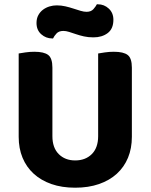

<svg xmlns="http://www.w3.org/2000/svg" viewBox="-20 -857 701 894"><path d="M330 17Q268 17 219.5 0Q171 -17 137 -48Q103 -79 85 -122.5Q67 -166 67 -220V-608Q78 -610 98.5 -613Q119 -616 140 -616Q185 -616 204.5 -601Q224 -586 224 -542V-223Q224 -169 253.5 -139.5Q283 -110 330 -110Q378 -110 407.5 -139.5Q437 -169 437 -223V-608Q448 -610 468.5 -613Q489 -616 510 -616Q555 -616 574.5 -601Q594 -586 594 -542V-220Q594 -166 576 -122.5Q558 -79 524 -48Q490 -17 441 0Q392 17 330 17ZM244 -832Q265 -832 284.5 -827.5Q304 -823 322 -817Q340 -811 355.5 -806.5Q371 -802 383 -802Q404 -802 415 -814.5Q426 -827 431 -837H436Q465 -837 486.5 -817Q508 -797 508 -765Q508 -723 481.5 -703Q455 -683 415 -683Q391 -683 371 -687.5Q351 -692 333.5 -698Q316 -704 301.5 -708.5Q287 -713 275 -713Q254 -713 243 -701Q232 -689 227 -678H223Q194 -678 172 -697.5Q150 -717 150 -750Q150 -771 158.5 -786.5Q167 -802 180.5 -812Q194 -822 210.5 -827Q227 -832 244 -832Z"/></svg>

Font: Baloo Chettan 2
Style: Bold
Weight: 700
Designer: Maithili Shingre, Unnati Kotecha and Ek Type
Foundry: Ek Type
Version: Version 1.640;hotconv 1.0.111;makeotfexe 2.5.65597; ttfautoh